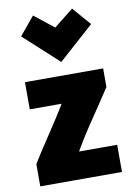

<svg xmlns="http://www.w3.org/2000/svg" viewBox="-97 -943 691 1016"><g transform="rotate(-10 248.0 -435.5)"><path d="M154 -884 259 -801 364 -884 449 -786 259 -616 73 -786ZM474 13H35V-106C85 -190 171 -311 222 -398H51V-544H471V-444L416 -361C368 -289 322 -225 269 -133H474Z"/></g></svg>

Font: Repo Black
Style: Regular
Weight: 900
Designer: Stefan Peev
Foundry: Context Ltd
Version: Version 1.502